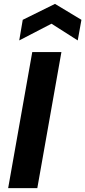

<svg xmlns="http://www.w3.org/2000/svg" viewBox="-20 -968 439 988"><path d="M22 0 146 -700H296L172 0ZM79 -760 97 -866 263 -948 399 -866 380 -760 245 -846Z"/></svg>

Font: DM Sans 17pt Black
Style: Italic
Weight: 900
Italic angle: -10°
Version: Version 4.004;gftools[0.9.30]